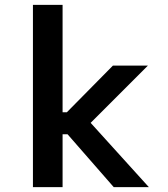

<svg xmlns="http://www.w3.org/2000/svg" viewBox="-20 -770 690 790"><path d="M115.5 0V-750H237.5V-308H255L444.5 -500H588.5L353 -264.5L592.5 0H448L258 -217.5H237.5V0Z"/></svg>

Font: Trispace Medium
Style: Regular
Weight: 500
Designer: Tyler Finck
Foundry: Etcetera Type Company
Version: Version 1.210; ttfautohint (v1.8.3)